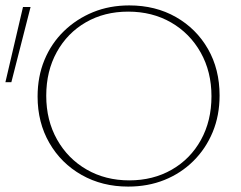

<svg xmlns="http://www.w3.org/2000/svg" viewBox="-34 -684 892 710"><path d="M440 6Q344 6 268 -37Q192 -80 148.5 -155.5Q105 -231 105 -327Q105 -401 130.5 -462.5Q156 -524 202.5 -569Q249 -614 310 -639Q371 -664 444 -664Q541 -664 616.5 -621Q692 -578 735 -503Q778 -428 778 -331Q778 -257 752.5 -195.5Q727 -134 681 -88.5Q635 -43 574 -18.5Q513 6 440 6ZM444 -17Q532 -17 601 -56.5Q670 -96 709 -166.5Q748 -237 748 -328Q748 -419 708 -490Q668 -561 598.5 -601Q529 -641 440 -641Q352 -641 283.5 -601.5Q215 -562 176 -491.5Q137 -421 137 -330Q137 -239 177 -168Q217 -97 286.5 -57Q356 -17 444 -17ZM8 -380H-14L51 -658H79Z"/></svg>

Font: Ysabeau Office Thin
Style: Regular
Weight: 250
Designer: Christian Thalmann (Catharsis Fonts)
Version: Version 2.001;gftools[0.9.30]; featfreeze: tnum,lnum,ss02